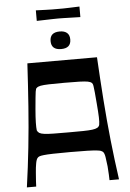

<svg xmlns="http://www.w3.org/2000/svg" viewBox="-64 -1041 739 1088"><g transform="rotate(-5 305.5 -497.5)"><path d="M44 0Q60 -113 72 -225.5Q84 -338 92.5 -456Q101 -574 108 -700H504Q511 -574 519.5 -456Q528 -338 540 -225.5Q552 -113 568 0H514Q514 -9 513 -31.5Q512 -54 510 -79Q507 -108 503 -132.5Q499 -157 490 -164Q486 -167 480 -169.5Q474 -172 456 -174Q438 -176 402.5 -177Q367 -178 306 -178Q244 -178 208.5 -177Q173 -176 155.5 -174Q138 -172 131.5 -169.5Q125 -167 122 -164Q113 -157 108.5 -132.5Q104 -108 102 -79Q100 -54 98.5 -31.5Q97 -9 97 0ZM306 -290Q356 -290 389 -290.5Q422 -291 441.5 -293.5Q461 -296 470.5 -301.5Q480 -307 483 -317Q486 -332 485 -361Q484 -390 480 -437Q477 -478 474.5 -501.5Q472 -525 470.5 -536Q469 -547 467 -551Q465 -555 463 -557Q456 -564 440 -567Q424 -570 392.5 -571Q361 -572 306 -572Q251 -572 219 -571Q187 -570 171.5 -567Q156 -564 149 -557Q146 -555 144.5 -551Q143 -547 141 -536Q139 -525 137 -501.5Q135 -478 131 -437Q127 -390 126.5 -361Q126 -332 128 -317Q132 -307 141 -301.5Q150 -296 169.5 -293.5Q189 -291 222 -290.5Q255 -290 306 -290ZM306 -764Q250 -764 250 -814Q250 -839 264 -851.5Q278 -864 306 -864Q333 -864 347.5 -851.5Q362 -839 362 -814Q362 -789 348 -776.5Q334 -764 306 -764ZM182 -935V-995Q217 -994 237.5 -993Q258 -992 273.5 -992Q289 -992 305 -992Q323 -992 338 -992Q353 -992 374 -993Q395 -994 430 -995V-935Q395 -936 374 -936.5Q353 -937 337.5 -937.5Q322 -938 305 -938Q288 -938 273 -937.5Q258 -937 237.5 -936.5Q217 -936 182 -935Z"/></g></svg>

Font: Ojuju SemiBold
Style: Regular
Weight: 600
Designer: Chisaokwu Joboson, Mirko Velimirovic
Foundry: Udi Foundry
Version: Version 1.000